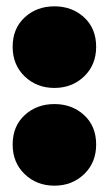

<svg xmlns="http://www.w3.org/2000/svg" viewBox="-20 -577 344 607"><path d="M152 -299Q96 -299 58 -335.5Q20 -372 20 -429Q20 -487 58 -522Q96 -557 152 -557Q208 -557 246 -522Q284 -487 284 -429Q284 -372 246 -335.5Q208 -299 152 -299ZM152 10Q96 10 58 -26.5Q20 -63 20 -120Q20 -178 58 -213Q96 -248 152 -248Q208 -248 246 -213Q284 -178 284 -120Q284 -63 246 -26.5Q208 10 152 10Z"/></svg>

Font: MOST Montserrat Black
Style: Regular
Weight: 900
Designer: Julieta Ulanovsky
Foundry: Julieta Ulanovsky
Version: Version 8.000;March 11, 2024;FontCreator 15.0.0.2926 64-bit